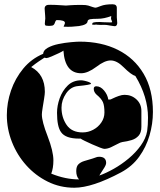

<svg xmlns="http://www.w3.org/2000/svg" viewBox="-20 -866 748 899"><path d="M328 13Q261 13 203.5 -15.5Q146 -44 103 -92Q60 -140 36 -201Q12 -262 12 -327Q12 -385 31.5 -442Q51 -499 89 -545Q127 -591 182 -614Q183 -631 204 -642.5Q225 -654 254.5 -660Q284 -666 312 -668.5Q340 -671 353 -671Q455 -671 532 -632.5Q609 -594 652.5 -520.5Q696 -447 696 -342Q696 -286 680 -231.5Q664 -177 631.5 -132Q599 -87 547 -59Q412 13 328 13ZM350 -26Q337 -40 337 -65Q337 -87 347.5 -97Q358 -107 374.5 -112Q391 -117 408 -122Q410 -123 414.5 -124Q419 -125 426 -128Q435 -132 444 -132Q477 -132 477 -103Q477 -93 464 -74Q456 -62 451.5 -54.5Q447 -47 445 -44Q476 -55 512.5 -75.5Q549 -96 582.5 -124Q616 -152 639.5 -185Q663 -218 669 -252Q671 -266 672 -282Q673 -298 673 -315Q673 -413 614 -510Q594 -516 558 -552Q527 -583 498 -583Q470 -583 431 -553Q391 -523 360 -523Q284 -523 277 -629Q274 -626 256.5 -617.5Q239 -609 221 -601.5Q203 -594 197 -594Q194 -594 188 -596Q177 -589 161.5 -578.5Q146 -568 126 -552Q190 -518 190 -436Q190 -426 186.5 -404Q183 -382 179.5 -360.5Q176 -339 176 -330Q176 -297 203 -228Q230 -158 230 -115Q230 -79 220 -53Q286 -26 350 -26ZM468 -169Q464 -169 448 -175Q432 -181 412 -190Q392 -199 376.5 -206.5Q361 -214 358 -217H350Q287 -217 266 -247Q247 -273 247 -338Q247 -371 259.5 -406Q272 -441 297 -465.5Q322 -490 360 -490Q366 -490 377 -487.5Q388 -485 397 -481.5Q406 -478 406 -474Q406 -469 345 -463Q311 -460 289.5 -428.5Q268 -397 268 -362Q268 -316 292 -281Q316 -246 367 -246Q393 -246 416.5 -258.5Q440 -271 454.5 -292.5Q469 -314 469 -339Q469 -371 462 -387.5Q455 -404 432 -423Q419 -435 419 -450Q419 -462 431 -462Q451 -462 467.5 -442Q484 -422 487 -400H496Q498 -400 509 -405.5Q520 -411 535.5 -416.5Q551 -422 563 -422Q596 -422 619 -400.5Q642 -379 642 -347V-272Q642 -245 629 -230.5Q616 -216 596 -210Q576 -204 553 -201Q545 -200 530.5 -192Q516 -184 499.5 -176.5Q483 -169 468 -169ZM280 -741Q278 -741 278 -742Q278 -743 281 -749Q284 -755 284 -759Q284 -772 246 -772Q241 -772 237 -759.5Q233 -747 224 -746Q219 -745 214.5 -745Q210 -745 205 -745Q198 -745 195 -746Q191 -747 190 -753V-756Q190 -762 191 -769.5Q192 -777 192 -779Q192 -782 191.5 -791.5Q191 -801 190 -811.5Q189 -822 189 -826Q189 -840 203 -843Q210 -844 240 -843L289 -840Q291 -840 309 -841.5Q327 -843 361 -843Q384 -843 393 -840Q405 -836 414 -833Q423 -830 428 -830Q432 -830 452 -838Q472 -846 507 -846Q528 -846 527 -827V-785Q527 -782 528 -772Q529 -762 529 -757Q527 -740 511 -744Q501 -746 494.5 -746.5Q488 -747 486 -748Q477 -750 465 -749.5Q453 -749 437 -750Q430 -752 422 -750Q411 -750 411 -752Q413 -754 412.5 -756.5Q412 -759 419 -761Q426 -763 447 -763Q451 -763 463.5 -762Q476 -761 498 -761Q505 -761 505 -763Q505 -765 503 -769.5Q501 -774 500 -777Q500 -778 500 -781.5Q500 -785 501 -791Q468 -778 437 -778Q414 -778 402.5 -776Q391 -774 390 -766Q389 -750 350 -744Q334 -742 316.5 -741Q299 -740 280 -741Z"/></svg>

Font: Moo Lah Lah
Style: Regular
Weight: 400
Designer: Robert E. Leuschke
Foundry: Robert E. Leuschke
Version: Version 1.010; ttfautohint (v1.8.3)